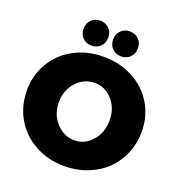

<svg xmlns="http://www.w3.org/2000/svg" viewBox="-161 -1054 1124 1202"><g transform="rotate(20 401.0 -452.5)"><path d="M301.8 -918.9Q338.4 -918.9 361.6 -895.5Q384.8 -872.1 384.8 -835.9Q384.8 -799.8 361.6 -776.4Q338.4 -752.9 301.8 -752.9Q266.1 -752.9 243.2 -776.4Q220.2 -799.8 220.2 -835.9Q220.2 -872.1 243.2 -895.5Q266.1 -918.9 301.8 -918.9ZM499 -918.9Q535.6 -918.9 558.8 -895.5Q582 -872.1 582 -835.9Q582 -799.8 558.8 -776.4Q535.6 -752.9 499 -752.9Q463.4 -752.9 440.2 -776.4Q417 -799.8 417 -835.9Q417 -872.1 440.2 -895.5Q463.4 -918.9 499 -918.9ZM400.9 -713.9Q509.3 -713.9 596.9 -667Q684.6 -620.1 733.9 -537.4Q783.2 -454.6 783.2 -352.1Q783.2 -274.4 754.2 -206.5Q725.1 -138.7 674.8 -90.1Q624.5 -41.5 553.5 -13.7Q482.4 14.2 400.9 14.2Q292.5 14.2 205.1 -33.2Q117.7 -80.6 68.4 -164.3Q19 -248 19 -352.1Q19 -455.1 68.4 -537.8Q117.7 -620.6 204.8 -667.2Q292 -713.9 400.9 -713.9ZM403.8 -541Q333 -541 282.5 -486.3Q231.9 -431.6 231.9 -351.1Q231.9 -270.5 283 -214.8Q334 -159.2 403.8 -159.2Q473.1 -159.2 521.5 -214.6Q569.8 -270 569.8 -351.1Q569.8 -432.1 521.5 -486.6Q473.1 -541 403.8 -541Z"/></g></svg>

Font: Montserrat-Arabic ExtraBold
Style: Regular
Weight: 800
Designer: Mohamed Gaber
Foundry: Kief Type Foundry
Version: Version 5.008;PS 005.008;hotconv 1.0.88;makeotf.lib2.5.64775